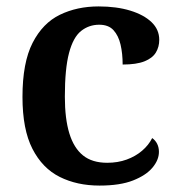

<svg xmlns="http://www.w3.org/2000/svg" viewBox="-20 -568 554 598"><path d="M290 10Q220 10 166 -17Q112 -44 81 -104.5Q50 -165 50 -266Q50 -373 81.5 -434.5Q113 -496 166.5 -522Q220 -548 287 -548Q343 -548 385.5 -535Q428 -522 452 -499Q476 -476 476 -444Q476 -422 465.5 -404.5Q455 -387 430 -377Q405 -367 362 -367Q362 -401 355.5 -429Q349 -457 333.5 -474Q318 -491 289 -491Q257 -491 232.5 -471.5Q208 -452 195 -403Q182 -354 182 -267Q182 -198 196 -152.5Q210 -107 238.5 -84Q267 -61 314 -61Q347 -61 374.5 -71Q402 -81 422.5 -98.5Q443 -116 454 -138Q464 -131 469.5 -120Q475 -109 475 -95Q475 -70 455 -46Q435 -22 394.5 -6Q354 10 290 10Z"/></svg>

Font: Noto Serif Armenian SemiBold
Style: Regular
Weight: 600
Version: Version 2.007